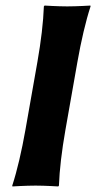

<svg xmlns="http://www.w3.org/2000/svg" viewBox="-20 -668 370 691"><path d="M114.6 -445 71.4 -200C58.2 -125 41.7 -54 24.1 0L24.6 3C24.6 3 73.1 0 108.1 0C142.1 0 189.6 3 189.6 3L192.1 0C194.2 -57 202.2 -125 215.4 -200L258.6 -445C271.8 -520 288.5 -592 305.9 -645L305.4 -648C305.4 -648 256.9 -645 221.9 -645C187.9 -645 140.4 -648 140.4 -648L137.9 -645C135.8 -588 127.8 -520 114.6 -445Z"/></svg>

Font: Linux Biolinum O 
Style: Bold Italic
Weight: 700
Designer: Philipp H. Poll
Foundry: Philipp H. Poll
Version: Version 1.3.2